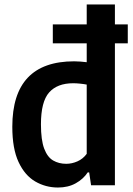

<svg xmlns="http://www.w3.org/2000/svg" viewBox="-20 -828 593 858"><path d="M239 10Q184 10 137.5 -17Q91 -44 63 -103.8Q35 -163.5 35 -261.5Q35 -554 311.5 -554Q325.5 -554 340 -552.8Q354.5 -551.5 367.5 -550V-634.5H216V-719H367.5V-808H493.5V-719H551V-634.5H493.5V0H387L378.5 -57.5H372Q352 -27.5 318.2 -8.8Q284.5 10 239 10ZM276 -96Q301.5 -96 326.2 -107Q351 -118 367.5 -140.5V-450Q355 -452.5 338.2 -454.2Q321.5 -456 307 -456Q236 -456 199.5 -414.8Q163 -373.5 163 -272.5Q163 -202 177.5 -163.8Q192 -125.5 217.5 -110.8Q243 -96 276 -96Z"/></svg>

Font: Encode Sans SemiCondensed SemiCondensed SemiBold
Style: Regular
Weight: 600
Width: 4
Designer: Multiple Designers
Foundry: Impallari Type
Version: Version 3.000; ttfautohint (v1.8.3) -l 8 -r 50 -G 200 -x 14 